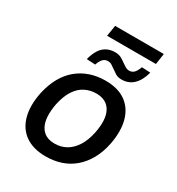

<svg xmlns="http://www.w3.org/2000/svg" viewBox="-188 -909 958 1038"><g transform="rotate(30 291.0 -390.5)"><path d="M252 9Q175 9 125.5 -25.5Q76 -60 58.5 -124Q41 -188 59 -275Q72 -333 96.5 -376.5Q121 -420 156 -449Q191 -478 235 -493Q279 -508 330 -508Q408 -508 456.5 -473.5Q505 -439 522.5 -375.5Q540 -312 523 -225Q511 -167 486 -123Q461 -79 426 -49.5Q391 -20 347.5 -5.5Q304 9 252 9ZM260 -75Q299 -75 330.5 -92.5Q362 -110 385.5 -145.5Q409 -181 421 -237Q439 -327 412.5 -375Q386 -423 321 -423Q284 -423 251.5 -406.5Q219 -390 196 -354.5Q173 -319 161 -263Q144 -172 170 -123.5Q196 -75 260 -75ZM215 -722 226 -790H530L520 -722ZM237 -555 183 -558Q192 -593 207 -617.5Q222 -642 245 -654.5Q268 -667 298 -667Q322 -667 338.5 -657.5Q355 -648 368 -638Q379 -630 389.5 -624Q400 -618 411 -618Q431 -618 443 -631.5Q455 -645 463 -669L517 -666Q503 -613 473.5 -584.5Q444 -556 400 -556Q377 -556 362 -565.5Q347 -575 335 -584Q324 -592 313 -599Q302 -606 288 -606Q269 -606 257 -592.5Q245 -579 237 -555Z"/></g></svg>

Font: Nunito Sans 7pt SemiCondensed SemiBold
Style: Italic
Weight: 600
Width: 4
Italic angle: -9°
Designer: Vernon Adams
Foundry: Vernon Adams
Version: Version 3.101;gftools[0.9.27]